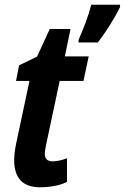

<svg xmlns="http://www.w3.org/2000/svg" viewBox="-20 -784 529 814"><path d="M313 -615Q329 -651 343.5 -690Q358 -729 367 -764H489V-754Q472 -719 446.5 -678.5Q421 -638 395 -604H313ZM151 10Q94 10 67 -19.5Q40 -49 40 -105Q40 -135 49 -178L105 -441H48L61 -507L137 -544L191 -661H279L255 -545H356L334 -441H233L175 -168Q173 -157 171.5 -148Q170 -139 170 -132Q170 -100 203 -100Q214 -100 230 -103Q246 -106 264 -113V-13Q241 -1 210 4.5Q179 10 151 10Z"/></svg>

Font: Noto Sans Condensed
Style: Bold Italic
Weight: 700
Width: 3
Italic angle: -12°
Designer: Monotype Design Team
Foundry: Monotype Imaging Inc.
Version: Version 2.013; ttfautohint (v1.8.4.7-5d5b)